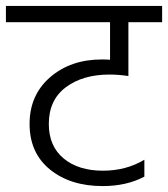

<svg xmlns="http://www.w3.org/2000/svg" viewBox="-40 -654 568 649"><path d="M308 -77C252.7 -77 208.3 -90.8 175 -118.5C141.7 -146.2 125 -185 125 -235C125 -289 144.2 -330.3 182.5 -359C220.8 -387.7 270 -402 330 -402C350.7 -402 372 -400.3 394 -397V-579H508V-634H-20V-579H332V-452C326 -452.7 316.7 -453 304 -453C234 -453 175.8 -433 129.5 -393C83.2 -353 60 -300.3 60 -235C60 -169.7 83 -118.3 129 -81C175 -43.7 234.3 -25 307 -25C361 -25 408 -35.7 448 -57V-114C406.7 -89.3 360 -77 308 -77Z"/></svg>

Font: Hind Light
Style: Regular
Weight: 300
Designer: Manushi Parikh, Satya Rajpurohit
Foundry: Indian Type Foundry
Version: Version 1.201;PS 1.0;hotconv 1.0.78;makeotf.lib2.5.61930; tt